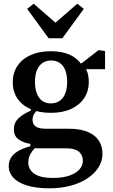

<svg xmlns="http://www.w3.org/2000/svg" viewBox="-20 -785 613 1038"><path d="M247 233Q174 233 125 217.5Q76 202 51.5 175Q27 148 27 113Q27 84 43 62Q59 40 91.5 24.5Q124 9 174 -2L182 5Q167 16 156 30Q145 44 139 59.5Q133 75 133 94Q133 118 147 137Q161 156 190 166.5Q219 177 266 177Q319 177 355 164.5Q391 152 409.5 131Q428 110 428 84Q428 54 407 35.5Q386 17 340 17H211Q192 17 175.5 16.5Q159 16 144 14V-7Q103 -14 79 -32.5Q55 -51 55 -87Q55 -121 79 -144.5Q103 -168 147 -187V-213L197 -205Q176 -186 166 -171.5Q156 -157 156 -137Q156 -114 172.5 -101.5Q189 -89 227 -89H352Q415 -89 455.5 -71.5Q496 -54 515 -23.5Q534 7 534 47Q534 86 512.5 120Q491 154 452.5 179.5Q414 205 361.5 219Q309 233 247 233ZM255 -175Q192 -175 146 -195Q100 -215 74.5 -252Q49 -289 49 -341Q49 -391 74.5 -429Q100 -467 146 -487.5Q192 -508 254 -508Q298 -508 331 -498.5Q364 -489 387 -471.5Q410 -454 422 -432L433 -431Q446 -414 453 -392Q460 -370 460 -343Q460 -292 435 -254.5Q410 -217 364.5 -196Q319 -175 255 -175ZM255 -226Q283 -226 303 -240Q323 -254 333 -280.5Q343 -307 343 -343Q343 -379 333 -405Q323 -431 303.5 -444.5Q284 -458 256 -458Q229 -458 209 -444Q189 -430 179 -404Q169 -378 169 -342Q169 -306 179 -280Q189 -254 208 -240Q227 -226 255 -226ZM395 -411V-443H421L513 -514L548 -509V-411ZM162 -765 325 -623H235L398 -765L433 -737L317 -578H243L127 -737Z"/></svg>

Font: Source Serif 4 SemiBold
Style: Regular
Weight: 600
Designer: Frank Grießhammer
Foundry: Adobe Systems Incorporated
Version: Version 4.004;hotconv 1.0.116;makeotfexe 2.5.65601